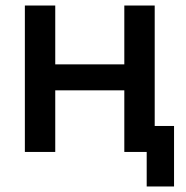

<svg xmlns="http://www.w3.org/2000/svg" viewBox="-20 -550 673 695"><path d="M511 125V0H430V-223H180V0H70V-530H180V-317H430V-530H540V-94H610V125Z"/></svg>

Font: .
Style: 
Weight: 500
Designer: A.Korolkova, Vitaly Kuzmin
Foundry: ParaType Ltd
Version: Version 1.000; Glyphs 3.2, build 3192.0